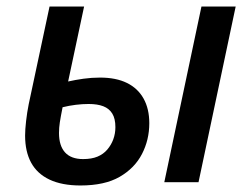

<svg xmlns="http://www.w3.org/2000/svg" viewBox="-20 -559 761 589"><path d="M227 10Q170 10 132 -8Q94 -26 75.5 -60Q57 -94 57 -143Q57 -161 60 -187.5Q63 -214 68 -239L132 -539H238L189 -309Q211 -314 236 -317.5Q261 -321 287 -321Q336 -321 369.5 -304.5Q403 -288 420.5 -256.5Q438 -225 438 -181Q438 -130 415.5 -86.5Q393 -43 347 -16.5Q301 10 227 10ZM235 -71Q261 -71 279 -78.5Q297 -86 309 -100Q321 -114 327.5 -131.5Q334 -149 334 -169Q334 -195 324.5 -210.5Q315 -226 297 -233Q279 -240 252 -240Q233 -240 212.5 -237.5Q192 -235 172 -230Q166 -200 163.5 -183.5Q161 -167 161 -151Q161 -112 179.5 -91.5Q198 -71 235 -71ZM484 0 598 -539H703L589 0Z"/></svg>

Font: Noto Sans Display Medium
Style: Italic
Weight: 500
Italic angle: -12°
Designer: Monotype Design Team
Foundry: Monotype Imaging Inc.
Version: Version 2.003